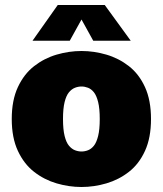

<svg xmlns="http://www.w3.org/2000/svg" viewBox="-20 -736 651 768"><path d="M306 12Q256 12 206.5 -2.5Q157 -17 116.5 -48.5Q76 -80 51.5 -132.5Q27 -185 27 -260Q27 -335 51.5 -387.5Q76 -440 116.5 -471.5Q157 -503 206.5 -517.5Q256 -532 306 -532Q356 -532 405.5 -517.5Q455 -503 495.5 -471.5Q536 -440 560 -387.5Q584 -335 584 -260Q584 -185 560 -132.5Q536 -80 495.5 -48.5Q455 -17 405.5 -2.5Q356 12 306 12ZM306 -130Q319 -130 332 -135Q345 -140 355.5 -153Q366 -166 372.5 -192Q379 -218 379 -260Q379 -302 372.5 -328Q366 -354 355.5 -367Q345 -380 332 -385Q319 -390 306 -390Q293 -390 280 -385Q267 -380 256 -367Q245 -354 238.5 -328Q232 -302 232 -260Q232 -218 238.5 -192Q245 -166 256 -153Q267 -140 280 -135Q293 -130 306 -130ZM110 -573 211 -716H399L503 -573H353L306 -658L259 -573Z"/></svg>

Font: Murecho Thin Black
Style: Regular
Weight: 900
Version: Version 1.010